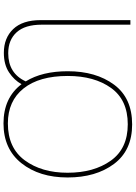

<svg xmlns="http://www.w3.org/2000/svg" viewBox="141 -906 775 1097"><g transform="rotate(-90 528.5 -357.5)"><path d="M90 -359Q90 -507 161 -603.5Q232 -700 372 -700Q500 -700 571.5 -610.5Q643 -521 643 -358Q643 -206 574.5 -110.5Q506 -15 367 -15Q228 -15 159 -112Q90 -209 90 -359ZM670 -358Q670 -504 612 -598Q658 -698 773 -698Q849 -698 892.5 -650Q936 -602 936 -507V0H962V-513Q962 -616 911 -669.5Q860 -723 775 -723Q708 -723 663.5 -693.5Q619 -664 596 -622Q518 -725 372 -725Q226 -725 144.5 -622.5Q63 -520 63 -359Q63 -197 140.5 -93.5Q218 10 366 10Q517 10 593.5 -93.5Q670 -197 670 -358Z"/></g></svg>

Font: Noto Sans UI Thin
Style: Regular
Weight: 250
Designer: Monotype Design Team
Foundry: Monotype Imaging Inc.
Version: Version 1.901